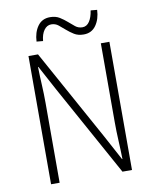

<svg xmlns="http://www.w3.org/2000/svg" viewBox="-91 -903 782 972"><g transform="rotate(-10 300.0 -417.0)"><path d="M92 0V-659H141L398 -193L468 -63H470Q469 -111 466.5 -158.5Q464 -206 464 -254V-659H508V0H459L202 -466L132 -596H130Q131 -548 133.5 -502.5Q136 -457 136 -409V0ZM387 -718Q358 -718 338 -730.5Q318 -743 301.5 -757.5Q285 -772 269.5 -784.5Q254 -797 233 -797Q211 -797 196 -776.5Q181 -756 178 -721L145 -724Q147 -771 169.5 -802.5Q192 -834 233 -834Q262 -834 282 -821.5Q302 -809 318.5 -794.5Q335 -780 350.5 -767.5Q366 -755 387 -755Q409 -755 423 -776Q437 -797 442 -832L475 -829Q473 -782 450.5 -750Q428 -718 387 -718Z"/></g></svg>

Font: Source Code Pro Light
Style: Regular
Weight: 300
Monospace: yes
Designer: Paul D. Hunt, Teo Tuominen
Foundry: Adobe Systems Incorporated
Version: Version 2.030;PS 1.000;hotconv 16.6.51;makeotf.lib2.5.65220